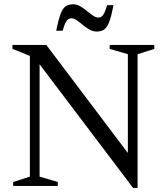

<svg xmlns="http://www.w3.org/2000/svg" viewBox="-20 -890 793 919"><path d="M123 -44.5V-622.5L39.5 -656V-675H201.5L616 -126L592 -73.5V-630.5L505 -656V-675H718.5V-656L638.5 -630.5V9.5H617L153 -604L169.5 -622V-44.5L256.5 -19V0H43V-19ZM523 -865.5Q513.5 -813.5 503.2 -786.2Q493 -759 479 -749Q465 -739 443 -739Q425 -739 408.2 -748.5Q391.5 -758 376.2 -770.8Q361 -783.5 347.5 -793Q334 -802.5 322 -802.5Q313.5 -802.5 306.5 -798Q299.5 -793.5 293.2 -780.8Q287 -768 280 -743H249Q259.5 -795 269.5 -822.2Q279.5 -849.5 293.8 -859.5Q308 -869.5 329.5 -869.5Q347.5 -869.5 364 -860Q380.5 -850.5 395.8 -837.8Q411 -825 424.8 -815.5Q438.5 -806 450.5 -806Q459 -806 465.8 -810.2Q472.5 -814.5 479.2 -827.5Q486 -840.5 492.5 -865.5Z"/></svg>

Font: Newsreader 24pt
Style: Regular
Weight: 400
Designer: Hugues Gentile
Foundry: Production Type
Version: Version 1.003